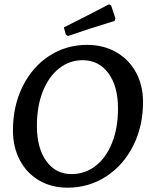

<svg xmlns="http://www.w3.org/2000/svg" viewBox="-20 -858 697 890"><path d="M40 -254Q40 -366 84.5 -456.5Q129 -547 207.5 -598.5Q286 -650 384 -650Q459 -650 518 -616.5Q577 -583 610 -523Q643 -463 643 -385Q643 -273 597.5 -182.5Q552 -92 472 -40Q392 12 293 12Q219 12 161.5 -21.5Q104 -55 72 -115.5Q40 -176 40 -254ZM527 -355Q527 -458 482.5 -518.5Q438 -579 363 -579Q302 -579 253.5 -540.5Q205 -502 178 -433Q151 -364 151 -275Q151 -172 194.5 -111.5Q238 -51 311 -51Q374 -51 423 -89Q472 -127 499.5 -196Q527 -265 527 -355ZM295 -691 285 -698 276 -731Q371 -778 485 -838L495 -833L515 -773L511 -761Q399 -727 295 -691Z"/></svg>

Font: Alegreya Medium
Style: Italic
Weight: 500
Italic angle: -7°
Designer: Juan Pablo del Peral
Foundry: Huerta Tipografica
Version: Version 2.008; ttfautohint (v1.8)